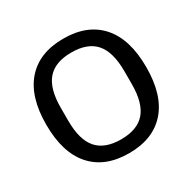

<svg xmlns="http://www.w3.org/2000/svg" viewBox="-156 -860 1035 1031"><g transform="rotate(-30 361.0 -345.0)"><path d="M51 -345Q51 -518 131.5 -609Q212 -700 361 -700Q510 -700 590.5 -609Q671 -518 671 -345Q671 -172 590.5 -81Q510 10 361 10Q212 10 131.5 -81Q51 -172 51 -345ZM361 -76Q462 -76 510 -131.5Q558 -187 558 -305V-385Q558 -503 510 -558.5Q462 -614 361 -614Q260 -614 212 -558.5Q164 -503 164 -385V-305Q164 -187 212 -131.5Q260 -76 361 -76Z"/></g></svg>

Font: Mozilla Text BETA Medium
Style: Regular
Weight: 500
Designer: Studio DRAMA
Foundry: Studio DRAMA
Version: Version 0.100